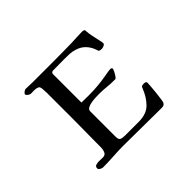

<svg xmlns="http://www.w3.org/2000/svg" viewBox="-145 -1020 1290 1290"><g transform="rotate(-45 500.0 -374.5)"><path d="M808 -192Q808 -184 806 -159Q804 -134 801 -104.5Q798 -75 794.5 -52Q791 -29 789 -24Q783 -13 776 -9.5Q769 -6 756 -6Q666 -6 576.5 -7.5Q487 -9 397 -9Q346 -9 295.5 -5.5Q245 -2 194 -2Q186 -2 174 -9Q162 -16 162 -25Q162 -43 177 -47Q192 -51 205 -51Q214 -51 223 -50.5Q232 -50 241 -50Q264 -50 272 -68.5Q280 -87 280 -111Q280 -135 280 -149Q280 -206 281 -263.5Q282 -321 282 -378V-583Q282 -603 282 -622Q282 -641 280 -660Q279 -674 275.5 -681.5Q272 -689 257 -693Q244 -696 230 -695.5Q216 -695 202 -695Q195 -695 183 -703Q171 -711 171 -719Q171 -727 182 -735Q193 -743 200 -743Q216 -743 232 -742Q248 -741 264 -741Q308 -741 352 -741Q396 -741 440 -741Q490 -741 540 -741.5Q590 -742 640 -743Q665 -744 689.5 -745.5Q714 -747 739 -747Q744 -747 749.5 -746Q755 -745 759 -741Q761 -740 761 -737.5Q761 -735 761 -733Q763 -705 769 -677Q775 -649 781 -621Q783 -614 784.5 -607Q786 -600 786 -592Q786 -582 773.5 -576.5Q761 -571 753 -571Q747 -571 740 -572Q733 -573 728 -577Q726 -579 725 -583.5Q724 -588 723 -590Q711 -627 686 -653.5Q661 -680 623 -691Q599 -699 574 -700Q549 -701 524 -701Q498 -701 471.5 -700.5Q445 -700 419 -700Q400 -700 400 -681V-413Q418 -413 436 -412.5Q454 -412 472 -412Q557 -412 639 -427Q653 -429 668 -432Q683 -435 697 -435Q710 -435 710 -424Q710 -419 702.5 -404Q695 -389 686 -376Q677 -363 672 -363H658Q625 -363 592.5 -366.5Q560 -370 527 -370Q517 -370 496 -369.5Q475 -369 453 -365.5Q431 -362 415.5 -353.5Q400 -345 400 -329V-89Q400 -61 413 -55Q426 -49 450 -49H580Q654 -49 694 -88.5Q734 -128 759 -192Q760 -194 761 -197Q762 -200 764 -202Q769 -205 774.5 -206Q780 -207 785 -207Q793 -207 800.5 -204.5Q808 -202 808 -192Z"/></g></svg>

Font: Kaisei Tokumin
Style: Bold
Weight: 700
Designer: Font-Kai, 金井和夫
Foundry: KAZUO KANAI
Version: Version 5.003